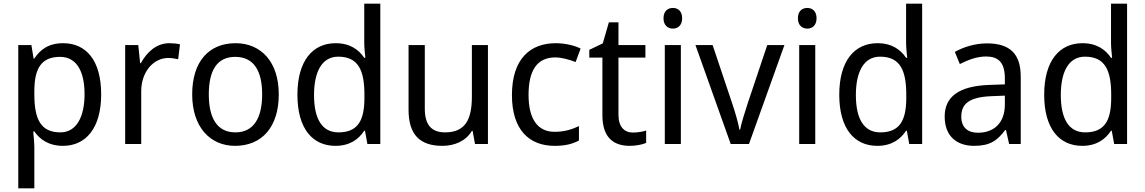

<svg xmlns="http://www.w3.org/2000/svg" viewBox="-20 -780 6204 1040"><path d="M322 -546C241 -546 196 -509 166 -463H162L150 -536H79V240H166V20C166 -5 162 -45 160 -68H166C195 -26 243 10 321 10C445 10 528 -86 528 -269C528 -454 446 -546 322 -546ZM305 -472C396 -472 438 -392 438 -270C438 -150 396 -63 307 -63C199 -63 166 -137 166 -269V-286C166 -411 205 -472 305 -472Z M897 -546C827 -546 775 -497 743 -438H739L729 -536H658V0H745V-286C745 -394 814 -466 891 -466C908 -466 929 -463 945 -459L955 -540C939 -544 915 -546 897 -546Z M1490 -269C1490 -446 1393 -546 1256 -546C1111 -546 1021 -446 1021 -269C1021 -91 1119 10 1253 10C1398 10 1490 -91 1490 -269ZM1111 -269C1111 -396 1154 -472 1254 -472C1355 -472 1400 -396 1400 -269C1400 -142 1355 -63 1255 -63C1155 -63 1111 -142 1111 -269Z M1797 10C1875 10 1923 -26 1953 -72H1957L1970 0H2040V-760H1953V-546C1953 -526 1957 -484 1959 -467H1953C1923 -511 1876 -546 1798 -546C1674 -546 1591 -451 1591 -267C1591 -83 1673 10 1797 10ZM1813 -63C1724 -63 1681 -137 1681 -265C1681 -392 1724 -473 1812 -473C1921 -473 1954 -399 1954 -266V-250C1954 -125 1917 -63 1813 -63Z M2623 -536H2536V-257C2536 -132 2500 -63 2391 -63C2316 -63 2281 -105 2281 -191V-536H2193V-185C2193 -49 2256 10 2376 10C2441 10 2503 -15 2536 -71H2540L2553 0H2623Z M2984 10C3042 10 3081 0 3116 -19V-97C3080 -80 3039 -66 2984 -66C2891 -66 2843 -137 2843 -266C2843 -400 2890 -469 2988 -469C3023 -469 3067 -456 3098 -444L3125 -517C3094 -533 3042 -546 2990 -546C2854 -546 2753 -463 2753 -265C2753 -75 2848 10 2984 10Z M3408 -62C3362 -62 3330 -93 3330 -158V-468H3476V-536H3330V-659H3278L3245 -545L3172 -510V-468H3243V-156C3243 -26 3312 10 3392 10C3423 10 3461 3 3480 -6V-73C3463 -67 3433 -62 3408 -62Z M3625 -737C3597 -737 3574 -720 3574 -681C3574 -643 3597 -625 3625 -625C3652 -625 3675 -643 3675 -681C3675 -720 3652 -737 3625 -737ZM3668 -536H3581V0H3668Z M3938 0H4037L4229 -536H4136L4030 -220C4016 -177 3995 -111 3989 -78H3985C3980 -111 3961 -176 3946 -220L3840 -536H3747Z M4353 -737C4325 -737 4302 -720 4302 -681C4302 -643 4325 -625 4353 -625C4380 -625 4403 -643 4403 -681C4403 -720 4380 -737 4353 -737ZM4396 -536H4309V0H4396Z M4732 10C4810 10 4858 -26 4888 -72H4892L4905 0H4975V-760H4888V-546C4888 -526 4892 -484 4894 -467H4888C4858 -511 4811 -546 4733 -546C4609 -546 4526 -451 4526 -267C4526 -83 4608 10 4732 10ZM4748 -63C4659 -63 4616 -137 4616 -265C4616 -392 4659 -473 4747 -473C4856 -473 4889 -399 4889 -266V-250C4889 -125 4852 -63 4748 -63Z M5326 -545C5259 -545 5197 -524 5152 -499L5179 -433C5221 -454 5269 -474 5321 -474C5386 -474 5423 -444 5423 -355V-323L5338 -320C5174 -314 5097 -256 5097 -149C5097 -40 5165 10 5256 10C5341 10 5381 -17 5425 -76H5429L5446 0H5509V-365C5509 -490 5449 -545 5326 -545ZM5423 -262V-214C5423 -110 5360 -61 5277 -61C5224 -61 5187 -88 5187 -148C5187 -216 5227 -254 5350 -259Z M5842 10C5920 10 5968 -26 5998 -72H6002L6015 0H6085V-760H5998V-546C5998 -526 6002 -484 6004 -467H5998C5968 -511 5921 -546 5843 -546C5719 -546 5636 -451 5636 -267C5636 -83 5718 10 5842 10ZM5858 -63C5769 -63 5726 -137 5726 -265C5726 -392 5769 -473 5857 -473C5966 -473 5999 -399 5999 -266V-250C5999 -125 5962 -63 5858 -63Z"/></svg>

Font: Noto Sans Thai
Style: Regular
Weight: 400
Designer: Monotype Design Team
Foundry: Monotype Imaging Inc.
Version: Version 1.901